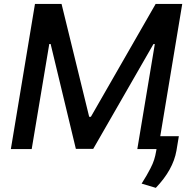

<svg xmlns="http://www.w3.org/2000/svg" viewBox="-20 -747 971 962"><path d="M155.2 -727.3H288.4L426.8 -161.9H435.4L759.9 -727.3H893.1L783 -64.6H876.1L864 8.2Q847.3 103.7 760.7 194.2L689.6 172.9Q707 144.9 714.3 132.5Q721.6 120 733.7 96.9Q745.7 73.9 752.1 53.8Q758.5 33.7 762.1 12.1L764.2 0H668L755.7 -526.3H748.9L447.1 -1.1H360.1L233.7 -526.6H226.9L138.8 0H34.4Z"/></svg>

Font: Karasuma Gothic
Style: Medium Italic
Weight: 500
Italic angle: 9.39998°
Designer: Rasmus Andersson / Ryoko Nishizuka
Foundry: Genbu
Version: Version 1.00